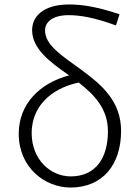

<svg xmlns="http://www.w3.org/2000/svg" viewBox="-20 -828 620 861"><path d="M297 -37C206 -37 122 -113 122 -231C122 -344 200 -429 333 -458C404 -402 464 -340 464 -239C464 -123 412 -37 297 -37ZM516 -764C421 -796 352 -808 290 -808C174 -808 124 -754 124 -693C124 -610 203 -550 290 -490C161 -456 64 -364 64 -228C64 -77 181 13 296 13C440 13 523 -89 523 -241C523 -374 436 -448 346 -514C257 -579 182 -625 182 -692C182 -727 213 -760 288 -760C338 -760 401 -750 500 -714Z"/></svg>

Font: Noto Sans JP Light
Style: Regular
Weight: 300
Designer: Ryoko NISHIZUKA (kana & ideographs); Paul D. Hunt (Latin, Greek & Cyrillic); Wenlong ZHANG (bopomofo); Sandoll Communica
Foundry: Adobe Systems Incorporated
Version: Version 1.004;PS 1.004;hotconv 1.0.82;makeotf.lib2.5.63406